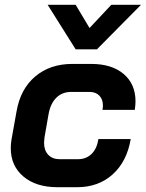

<svg xmlns="http://www.w3.org/2000/svg" viewBox="-20 -774 609 802"><path d="M25 -155Q25 -172 28 -191L49 -308Q65 -402 127 -454.5Q189 -507 282 -507H361Q447 -507 496.5 -465Q546 -423 546 -351Q546 -335 543 -315H408Q410 -327 410 -333Q410 -359 395 -374.5Q380 -390 354 -390H277Q240 -390 215.5 -366Q191 -342 183 -298L166 -201Q164 -185 164 -178Q164 -146 181.5 -127.5Q199 -109 229 -109H306Q340 -109 362.5 -131Q385 -153 391 -193H526Q510 -99 450.5 -45.5Q391 8 302 8H220Q131 8 78 -36.5Q25 -81 25 -155ZM179 -754H296L354 -657L445 -754H569L385 -568H296Z"/></svg>

Font: Bai Jamjuree
Style: Bold Italic
Weight: 700
Italic angle: -10°
Designer: Katatrad Aksorn Co.,Ltd.
Foundry: Cadson Demak Co.,Ltd.
Version: Version 1.000; ttfautohint (v1.6)